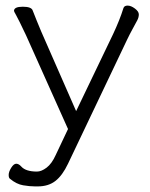

<svg xmlns="http://www.w3.org/2000/svg" viewBox="-20 -505 537 686"><path d="M30 -466Q30 -481 61.5 -481Q93 -481 97 -467Q111 -431 127 -393L252 -108L384 -383Q408 -434 421 -476Q424 -485 436 -485Q448 -485 462 -474.5Q476 -464 476 -453.5Q476 -443 470.5 -432.5Q465 -422 454 -402Q443 -382 434 -363L223 80Q203 122 178 141.5Q153 161 115 161H105Q86 161 62.5 157Q39 153 16 134Q11 131 11 120Q11 109 20 94.5Q29 80 38 80Q47 80 56 90Q72 108 112 108Q128 108 146.5 94Q165 80 179 49L223 -44L73 -379Q46 -436 38 -450Q30 -464 30 -466Z"/></svg>

Font: LXGW WenKai Light
Style: Regular
Weight: 300
Designer: LXGW / Fontworks Inc.
Foundry: LXGW / Fontworks Inc.
Version: Version 1.501; October 10, 2024